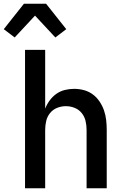

<svg xmlns="http://www.w3.org/2000/svg" viewBox="-50 -1000 670 1020"><path d="M83 0V-735H190V-423Q199 -446 214 -466.5Q229 -487 249.5 -501.5Q270 -516 294.5 -522Q319 -528 344 -528Q371 -528 396.5 -521Q422 -514 443 -498.5Q464 -483 479 -460.5Q494 -438 502.5 -413.5Q511 -389 514 -362.5Q517 -336 517 -310V0H410V-310Q410 -334 404.5 -357.5Q399 -381 384 -399.5Q369 -418 346.5 -427Q324 -436 300 -436Q276 -436 253.5 -427Q231 -418 216 -399.5Q201 -381 195.5 -357.5Q190 -334 190 -310V0ZM28 -801 -30 -845 77 -980H195L302 -845L244 -801L136 -917Z"/></svg>

Font: Iosevka Semibold Extended
Style: Regular
Weight: 600
Width: 7
Monospace: yes
Designer: Belleve Invis
Foundry: Belleve Invis
Version: Version 32.5.0; ttfautohint (v1.8.4)